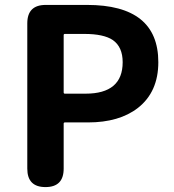

<svg xmlns="http://www.w3.org/2000/svg" viewBox="-20 -761 707 781"><path d="M165 0Q91 0 91 -75V-666Q91 -741 166 -741H334Q624 -741 624 -508Q624 -387 541 -322Q465 -263 338 -263H244Q239 -263 239 -258V-75Q239 0 165 0ZM239 -385Q239 -380 244 -380H328Q479 -380 479 -508Q479 -570 439 -598Q402 -623 323 -623H244Q239 -623 239 -618Z"/></svg>

Font: Resource Han Rounded JP
Style: Bold
Weight: 700
Designer: Cyano Hao (round all glyphs); Ryoko NISHIZUKA 西塚涼子 (kana, bopomofo & ideographs); Paul D. Hunt (Latin, Greek & Cyrillic)
Foundry: Cyano Hao
Version: 0.990